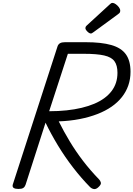

<svg xmlns="http://www.w3.org/2000/svg" viewBox="-20 -1289 920 1324"><path d="M107 14Q85 14 74.5 7Q64 0 68 -16L377 -970Q382 -984 394 -991Q406 -998 428 -998H572Q679 -998 747.5 -978.5Q816 -959 848 -914.5Q880 -870 880 -794Q880 -744 865 -700.5Q850 -657 821 -620Q792 -583 749.5 -553.5Q707 -524 651.5 -502.5Q596 -481 529.5 -468Q463 -455 385 -452Q420 -382 461 -314Q502 -246 552 -180.5Q602 -115 664 -51Q672 -43 675.5 -29.5Q679 -16 656 4Q641 17 626.5 14.5Q612 12 600 0Q541 -60 484.5 -133Q428 -206 379.5 -286Q331 -366 294 -443L156 -14Q151 0 140.5 7Q130 14 107 14ZM319 -522Q383 -522 439 -528Q495 -534 543 -545.5Q591 -557 630 -573.5Q669 -590 699 -612Q729 -634 749.5 -661Q770 -688 780 -719.5Q790 -751 790 -787Q790 -838 769.5 -866.5Q749 -895 698.5 -906.5Q648 -918 559 -918H448ZM607 -1058Q596 -1058 582.5 -1071.5Q569 -1085 569 -1095Q569 -1099 570.5 -1103Q572 -1107 578 -1113L736 -1258Q741 -1263 745.5 -1266Q750 -1269 756 -1269Q766 -1269 778.5 -1260Q791 -1251 800 -1239Q809 -1227 809 -1216Q809 -1209 807 -1204Q805 -1199 794 -1191L626 -1068Q620 -1064 615.5 -1061Q611 -1058 607 -1058Z"/></svg>

Font: Playwrite AU TAS
Style: Regular
Weight: 400
Designer: Veronika Burian, José Scaglione
Foundry: TypeTogether
Version: Version 1.002